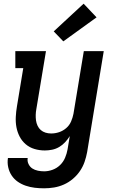

<svg xmlns="http://www.w3.org/2000/svg" viewBox="-20 -807 640 1040"><path d="M219 213Q193 213 168 210Q143 207 119.5 199Q96 191 76.5 177.5Q57 164 43.5 144Q30 124 24.5 99Q19 74 23 49H130Q127 66 134.5 81.5Q142 97 155 105.5Q168 114 185 117.5Q202 121 219 121Q242 121 265 112.5Q288 104 305.5 87Q323 70 332.5 47.5Q342 25 346 2L358 -70Q347 -52 332.5 -36.5Q318 -21 300 -10.5Q282 0 262 4Q242 8 223 8Q194 8 167 0Q140 -8 119.5 -25.5Q99 -43 86.5 -67Q74 -91 69 -118Q64 -145 65.5 -174Q67 -203 72 -232L106 -438H63V-530H229L177 -217Q174 -201 173.5 -185.5Q173 -170 175 -155Q177 -140 183.5 -126Q190 -112 201 -102.5Q212 -93 226.5 -88.5Q241 -84 257 -84Q279 -84 300 -91Q321 -98 338.5 -113Q356 -128 365 -149Q374 -170 378 -191L434 -530H542L452 17Q447 44 438 70Q429 96 413 119.5Q397 143 374.5 162Q352 181 326 192.5Q300 204 273 208.5Q246 213 219 213ZM323 -583 271 -637 433 -787 503 -713Z"/></svg>

Font: Iosevka Curly Slab SmBdEx
Style: Italic
Weight: 600
Width: 7
Italic angle: -9°
Monospace: yes
Designer: Belleve Invis
Foundry: Belleve Invis
Version: Version 11.1.0; ttfautohint (v1.8.3)